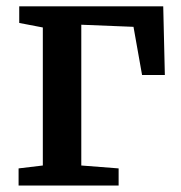

<svg xmlns="http://www.w3.org/2000/svg" viewBox="-20 -574 560 594"><path d="M37.5 0V-53L112.5 -62V-489L39.5 -503V-554.5H485L490 -342H419.5L393 -491L231.5 -497.5V-62L347 -53V0Z"/></svg>

Font: Merriweather 20pt SemiBold
Style: Regular
Weight: 600
Version: Version 2.100